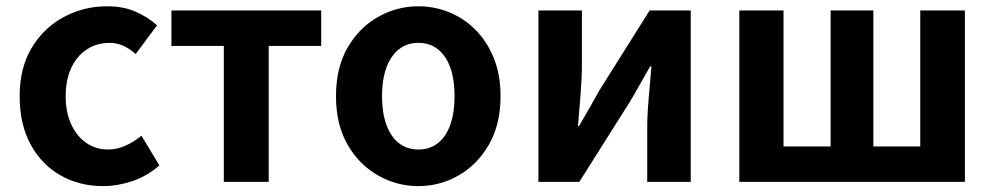

<svg xmlns="http://www.w3.org/2000/svg" viewBox="-20 -594 3250 627"><path d="M316.8 13.8Q239.7 13.8 178 -21.1Q116.3 -55.9 80.2 -121.7Q44.2 -187.5 44.2 -279.9Q44.2 -372.8 83.8 -438.4Q123.4 -503.9 188.8 -538.7Q254.1 -573.5 329.5 -573.5Q382 -573.5 422.1 -556.2Q462.2 -538.8 492.9 -511.4L423.1 -417.6Q402.6 -435.6 381.9 -444.8Q361.2 -454 338.1 -454Q295.4 -454 262.9 -432.3Q230.3 -410.7 212.4 -371.7Q194.5 -332.7 194.5 -279.9Q194.5 -227.4 212.5 -188.2Q230.5 -148.9 261.7 -127.3Q292.9 -105.8 332.7 -105.8Q363.4 -105.8 391 -118.8Q418.7 -131.9 442 -150.9L500.4 -53.9Q460.4 -18.6 411.8 -2.4Q363.2 13.8 316.8 13.8Z M710.9 0V-444.1H539.8V-559.8H1028.9V-444.1H857.5V0Z M1346.3 13.8Q1276.3 13.8 1214.6 -21.1Q1152.9 -55.9 1115 -121.7Q1077.2 -187.5 1077.2 -279.9Q1077.2 -372.8 1115 -438.4Q1152.9 -503.9 1214.6 -538.7Q1276.3 -573.5 1346.3 -573.5Q1398.7 -573.5 1447.1 -553.9Q1495.4 -534.2 1533 -496.4Q1570.6 -458.5 1592.6 -404.2Q1614.6 -349.8 1614.6 -279.9Q1614.6 -187.5 1576.6 -121.7Q1538.7 -55.9 1477.5 -21.1Q1416.3 13.8 1346.3 13.8ZM1346.3 -105.8Q1384.3 -105.8 1410.9 -127.3Q1437.5 -148.9 1451 -188.2Q1464.5 -227.4 1464.5 -279.9Q1464.5 -332.7 1451 -371.7Q1437.5 -410.7 1410.9 -432.3Q1384.3 -454 1346.3 -454Q1308.2 -454 1281.7 -432.3Q1255.1 -410.7 1241.3 -371.7Q1227.5 -332.7 1227.5 -279.9Q1227.5 -227.4 1241.3 -188.2Q1255.1 -148.9 1281.7 -127.3Q1308.2 -105.8 1346.3 -105.8Z M1738.3 0V-559.8H1880.3V-383.2Q1880.3 -340.9 1876.1 -287.8Q1871.9 -234.6 1867.5 -182.4H1871Q1885.6 -208.2 1905.2 -241.8Q1924.7 -275.5 1938.4 -300.5L2101.4 -559.8H2235.7V0H2093.6V-176.4Q2093.6 -218.8 2098.3 -272Q2103 -325.2 2107.4 -377.4H2103.2Q2088.7 -352.4 2069.4 -317.9Q2050.2 -283.5 2035.5 -259.3L1871.8 0Z M2394.3 0V-559.8H2538.7V-115.7H2692.5V-559.8H2832V-115.7H2985.2V-559.8H3131V0Z"/></svg>

Font: Shanggu Sans SC VF
Style: Regular
Weight: 250
Designer: GuiWonder
Version: Version 1.021